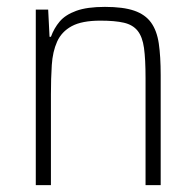

<svg xmlns="http://www.w3.org/2000/svg" viewBox="-20 -538 570 558"><path d="M84 0V-510H120L124 -431H128Q137 -456 153.5 -475.5Q170 -495 201.5 -506.5Q233 -518 285 -518Q338 -518 370 -507Q402 -496 419 -472.5Q436 -449 441.5 -411.5Q447 -374 447 -320V0H403V-311Q403 -366 398.5 -398.5Q394 -431 380 -448.5Q366 -466 340 -472Q314 -478 272 -478Q218 -478 188.5 -462Q159 -446 146 -417Q133 -388 130.5 -349Q128 -310 128 -264V0Z"/></svg>

Font: Saira SemiCondensed ExtraLight
Style: Regular
Weight: 250
Width: 4
Designer: Hector Gatti with collaboration of the Omnibus-Type team
Foundry: Omnibus-Type
Version: Version 1.101